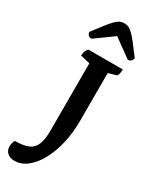

<svg xmlns="http://www.w3.org/2000/svg" viewBox="-343 -950 946 1196"><g transform="rotate(30 130.5 -352.5)"><path d="M-1.8 189.7Q-32.2 189.7 -51.7 172.8Q-71.2 155.9 -71.2 125.9Q-71.2 115.7 -68.1 102.8Q-65 89.8 -59.2 80.7Q1.8 80.7 36.4 65.6Q71 50.5 85.9 14.2Q100.8 -22.2 100.8 -84.1V-590.5L120 -565.2L32.3 -586.4Q32.3 -604 37 -616.6Q41.7 -629.1 52.7 -641H300.2Q300.2 -619.7 296.2 -605.9Q292.2 -592.1 284.2 -590.1L206.9 -568.1L230.2 -590.5V-229.8Q230.2 -143.8 212.3 -67.6Q194.4 8.5 162.7 66.2Q131 123.9 88.8 156.8Q46.7 189.7 -1.8 189.7ZM166.7 -895.2Q183.5 -895.2 197.3 -889.1Q211.1 -883 227.8 -866.7Q244.6 -850.4 268.3 -819.8Q292 -789.2 329.2 -739.9Q329.2 -726.8 320.3 -717.9Q311.5 -708.9 296.9 -708.9L153.8 -812.3H178.5L35.4 -708.9Q21.3 -708.9 12.2 -717.9Q3 -726.8 3 -739.9Q40.2 -789.2 64.4 -819.8Q88.6 -850.4 105.2 -866.7Q121.7 -883 135.8 -889.1Q149.8 -895.2 166.7 -895.2Z"/></g></svg>

Font: Petrona
Style: Regular
Weight: 400
Designer: Ringo R. Seeber
Foundry: Ringo R. Seeber
Version: Version 2.001; ttfautohint (v1.8.3)